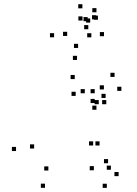

<svg xmlns="http://www.w3.org/2000/svg" viewBox="-20 -886 660 928"><path d="M430.3 -182.8V-202.8H410.3V-182.8ZM461.2 -182.8V-202.8H441.2V-182.8ZM493.7 -382.3V-402.3H473.7V-382.3ZM457.3 -382.3V-402.3H437.3V-382.3ZM213.8 -61.8V-81.8H193.8V-61.8ZM145 -168.2V-188.2H125V-168.2ZM345.7 -422.5V-442.5H325.7V-422.5ZM437.8 -388V-408H417.8V-388ZM437.8 -435.3V-455.3H417.8V-435.3ZM389.8 -435.3V-455.3H369.8V-435.3ZM446.2 -355.5V-375.5H426.2V-355.5ZM490.5 -412.5V-432.5H470.5V-412.5ZM341.3 -503.7V-523.7H321.3V-503.7ZM57.5 -156V-176H37.5V-156ZM197.5 21.7V1.7H177.5V21.7ZM553.2 -34.7V-54.7H533.2V-34.7ZM502.5 -97V-117H482.5V-97ZM516 -65.5V-85.5H496V-65.5ZM566.7 -446.8V-466.8H546.7V-446.8ZM533.7 -514.2V-534.2H513.7V-514.2ZM482.2 -453.7V-473.7H462.2V-453.7ZM433.7 -63V-83H413.7V-63ZM496.3 22V2H476.3V22ZM482.7 -711V-731H462.7V-711ZM444.8 -792.5V-812.5H424.8V-792.5ZM403.7 -783.5V-803.5H383.7V-783.5ZM406.8 -744.7V-764.7H386.8V-744.7ZM421.5 -705.5V-725.5H401.5V-705.5ZM357.5 -654.2V-674.2H337.5V-654.2ZM304.7 -712.3V-732.3H284.7V-712.3ZM378.8 -786.8V-806.8H358.8V-786.8ZM416 -776.8V-796.8H396V-776.8ZM453.3 -790.5V-810.5H433.3V-790.5ZM446.2 -826.7V-846.7H426.2V-826.7ZM378.2 -845.7V-865.7H358.2V-845.7ZM241.5 -705.7V-725.7H221.5V-705.7ZM352.3 -596.2V-616.2H332.3V-596.2Z"/></svg>

Font: Monaspace Radon Dots Var
Style: Regular
Weight: 400
Designer: Riley Cran and the Lettermatic Team
Version: Version 1.100 (Monaspace Radon Dots)